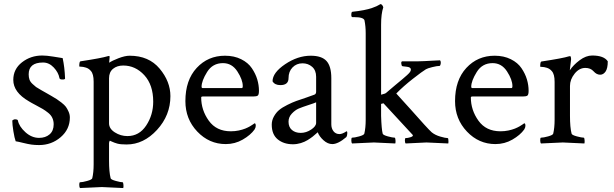

<svg xmlns="http://www.w3.org/2000/svg" viewBox="-20 -698 2998 938"><path d="M186.5 -426.8Q208 -426.8 240.7 -421.4Q273.4 -416 286.1 -414.1Q295.9 -369.1 297.9 -314.5Q297.9 -309.6 285.2 -309.6Q271.5 -309.6 270.5 -316.4Q265.6 -343.8 242.7 -368.2Q219.7 -392.6 190.4 -392.6Q120.1 -392.6 120.1 -335Q120.1 -320.3 124 -309.1Q127.9 -297.9 139.2 -287.6Q150.4 -277.3 156.2 -272.9Q162.1 -268.6 182.1 -257.3Q202.1 -246.1 207 -243.2Q210.9 -241.2 230 -230Q249 -218.8 256.8 -213.9Q264.6 -209 279.8 -197.3Q294.9 -185.5 301.8 -176.3Q308.6 -167 314.9 -152.8Q321.3 -138.7 321.3 -124Q321.3 -66.4 276.4 -27.8Q231.4 10.7 170.9 10.7Q150.4 10.7 133.3 8.3Q116.2 5.9 92.8 0Q69.3 -5.9 56.6 -7.8Q50.8 -23.4 45.4 -56.6Q40 -89.8 40 -109.4Q47.9 -115.2 51.8 -115.2Q66.4 -115.2 67.4 -109.4Q73.2 -80.1 104 -52.2Q134.8 -24.4 170.9 -24.4Q202.1 -24.4 222.2 -41.5Q242.2 -58.6 242.2 -90.8Q242.2 -107.4 235.8 -121.6Q229.5 -135.7 215.3 -147Q201.2 -158.2 189 -165.5Q176.8 -172.9 154.3 -184.6Q131.8 -196.3 121.1 -203.1Q44.9 -247.1 44.9 -307.6Q44.9 -360.4 87.4 -393.6Q129.9 -426.8 186.5 -426.8Z M613.3 -425.8Q707 -425.8 759.8 -362.8Q812.5 -299.8 812.5 -228.5Q812.5 -134.8 747.1 -63.5Q681.6 7.8 598.6 7.8Q584 7.8 572.8 6.8Q561.5 5.9 552.7 3.4Q543.9 1 539.1 -1Q534.2 -2.9 526.4 -6.3Q518.6 -9.8 516.6 -10.7Q512.7 -5.9 512.7 2V85.9Q512.7 142.6 520.5 172.9Q522.5 179.7 545.9 186Q569.3 192.4 579.1 192.4Q582 192.4 583 204.6Q584 216.8 582 220.7Q484.4 215.8 477.5 215.8Q471.7 215.8 371.1 220.7Q367.2 216.8 367.2 204.6Q367.2 192.4 371.1 192.4Q382.8 192.4 405.8 186Q428.7 179.7 430.7 172.9Q437.5 144.5 437.5 104.5V-298.8Q437.5 -336.9 423.8 -351.6Q414.1 -363.3 399.9 -367.7Q385.7 -372.1 376.5 -372.1Q367.2 -372.1 367.2 -374Q367.2 -397.5 373 -398.4Q476.6 -414.1 507.8 -423.8Q508.8 -423.8 510.7 -424.3Q512.7 -424.8 512.7 -424.8Q515.6 -424.8 515.6 -419.4Q515.6 -414.1 514.6 -406.2Q513.7 -398.4 513.7 -397.5V-391.6Q527.3 -401.4 559.1 -413.6Q590.8 -425.8 613.3 -425.8ZM582 -377.9Q551.8 -377.9 532.2 -361.8Q512.7 -345.7 512.7 -315.4V-95.7Q512.7 -69.3 541 -51.3Q569.3 -33.2 602.5 -33.2Q660.2 -33.2 694.3 -85Q728.5 -136.7 728.5 -201.2Q728.5 -283.2 685.1 -330.6Q641.6 -377.9 582 -377.9Z M1069.3 -389.6Q1018.6 -389.6 991.7 -346.2Q964.8 -302.7 964.8 -274.4Q964.8 -267.6 970.7 -267.6H1161.1Q1166 -267.6 1166 -277.3Q1166 -308.6 1139.6 -349.1Q1113.3 -389.6 1069.3 -389.6ZM1079.1 -425.8Q1124 -425.8 1158.2 -408.7Q1192.4 -391.6 1210.4 -364.7Q1228.5 -337.9 1236.8 -310.1Q1245.1 -282.2 1245.1 -254.9Q1245.1 -235.4 1239.3 -231Q1233.4 -226.6 1216.8 -226.6H970.7Q962.9 -226.6 962.9 -221.7Q962.9 -160.2 1000 -108.4Q1037.1 -56.6 1107.4 -56.6Q1127.9 -56.6 1146.5 -60.5Q1165 -64.5 1178.2 -69.8Q1191.4 -75.2 1200.7 -80.6Q1210 -85.9 1216.8 -90.8L1223.6 -95.7Q1229.5 -95.7 1229.5 -83Q1229.5 -75.2 1223.6 -65.4Q1204.1 -38.1 1166 -16.1Q1127.9 5.9 1083 5.9Q1002 5.9 943.8 -55.2Q885.7 -116.2 885.7 -204.1Q885.7 -306.6 940.9 -366.2Q996.1 -425.8 1079.1 -425.8Z M1524.4 -97.7V-198.2Q1516.6 -194.3 1486.3 -184.6Q1456.1 -174.8 1439 -167.5Q1421.9 -160.2 1405.8 -143.1Q1389.6 -126 1389.6 -103.5Q1389.6 -77.1 1406.2 -63Q1422.9 -48.8 1449.2 -48.8Q1475.6 -48.8 1500 -64.9Q1524.4 -81.1 1524.4 -97.7ZM1498 -425.8Q1551.8 -425.8 1575.2 -399.9Q1598.6 -374 1598.6 -316.4V-90.8Q1598.6 -70.3 1609.4 -56.6Q1620.1 -43 1638.7 -43Q1652.3 -43 1672.9 -56.6Q1676.8 -56.6 1676.8 -48.8Q1676.8 -36.1 1671.9 -28.3Q1631.8 5.9 1603.5 5.9Q1581.1 5.9 1560.5 -12.7Q1540 -31.2 1532.2 -51.8Q1531.2 -51.8 1524.9 -45.4Q1518.6 -39.1 1507.8 -30.8Q1497.1 -22.5 1482.9 -13.7Q1468.8 -4.9 1449.7 1Q1430.7 6.8 1411.1 6.8Q1366.2 6.8 1336.9 -17.1Q1307.6 -41 1307.6 -88.9Q1307.6 -110.4 1318.4 -129.4Q1329.1 -148.4 1343.8 -160.6Q1358.4 -172.9 1383.8 -185.5Q1409.2 -198.2 1427.2 -204.6Q1445.3 -210.9 1474.6 -220.7Q1503.9 -230.5 1515.6 -235.4Q1524.4 -238.3 1524.4 -250V-323.2Q1524.4 -354.5 1504.9 -371.6Q1485.4 -388.7 1458 -388.7Q1428.7 -388.7 1409.2 -368.7Q1389.6 -348.6 1389.6 -316.4Q1389.6 -282.2 1349.6 -282.2Q1322.3 -282.2 1311.5 -300.8Q1311.5 -342.8 1373 -384.3Q1434.6 -425.8 1498 -425.8Z M2060.5 -359.4Q2043.9 -349.6 1997.1 -313Q1950.2 -276.4 1916 -241.2Q1944.3 -210.9 1985.4 -164.6Q2026.4 -118.2 2052.7 -89.4Q2079.1 -60.5 2088.9 -51.8Q2105.5 -38.1 2130.9 -30.8Q2156.2 -23.4 2167 -23.4Q2170.9 -23.4 2170.9 -7.8Q2170.9 1 2169.9 2.9Q2072.3 -2 2063.5 -2Q2061.5 -2 1961.9 2.9Q1958 -1 1958 -12.2Q1958 -23.4 1961.9 -23.4Q1971.7 -23.4 1984.4 -27.3Q1997.1 -31.2 1997.1 -36.1Q1997.1 -38.1 1996.1 -39.1L1853.5 -193.4L1841.8 -190.4V-131.8Q1843.8 -67.4 1849.6 -44.9Q1851.6 -38.1 1875 -31.7Q1898.4 -25.4 1908.2 -25.4Q1911.1 -25.4 1912.1 -13.7Q1913.1 -2 1911.1 2.9Q1813.5 -2 1806.6 -2Q1800.8 -2 1700.2 2.9Q1696.3 -1 1696.3 -13.2Q1696.3 -25.4 1700.2 -25.4Q1711.9 -25.4 1734.9 -31.7Q1757.8 -38.1 1759.8 -44.9Q1766.6 -73.2 1766.6 -113.3V-536.1Q1766.6 -569.3 1760.7 -598.6Q1755.9 -614.3 1710.9 -614.3H1702.1Q1696.3 -614.3 1696.3 -625Q1696.3 -640.6 1702.1 -640.6Q1731.4 -643.6 1756.3 -648.4Q1781.2 -653.3 1795.4 -658.2Q1809.6 -663.1 1819.3 -667.5Q1829.1 -671.9 1833 -674.8L1837.9 -677.7H1839.8Q1843.8 -677.7 1847.7 -672.4Q1851.6 -667 1852.5 -662.1Q1841.8 -630.9 1841.8 -577.1V-235.4Q1862.3 -240.2 1866.2 -244.1Q1887.7 -262.7 1911.1 -282.2Q1934.6 -301.8 1946.3 -311.5Q1958 -321.3 1968.8 -331.1Q1979.5 -340.8 1983.4 -346.7Q1987.3 -352.5 1987.3 -358.4Q1987.3 -370.1 1965.8 -372.1Q1944.3 -374 1943.4 -376Q1936.5 -395.5 1944.3 -398.4H2021.5Q2036.1 -398.4 2052.2 -399.4Q2068.4 -400.4 2090.3 -401.4Q2112.3 -402.3 2128.9 -403.3Q2132.8 -401.4 2133.3 -394.5Q2133.8 -387.7 2131.8 -381.8Q2129.9 -376 2127.9 -376Q2115.2 -376 2091.8 -370.1Q2068.4 -364.3 2060.5 -359.4Z M2386.7 -389.6Q2335.9 -389.6 2309.1 -346.2Q2282.2 -302.7 2282.2 -274.4Q2282.2 -267.6 2288.1 -267.6H2478.5Q2483.4 -267.6 2483.4 -277.3Q2483.4 -308.6 2457 -349.1Q2430.7 -389.6 2386.7 -389.6ZM2396.5 -425.8Q2441.4 -425.8 2475.6 -408.7Q2509.8 -391.6 2527.8 -364.7Q2545.9 -337.9 2554.2 -310.1Q2562.5 -282.2 2562.5 -254.9Q2562.5 -235.4 2556.6 -231Q2550.8 -226.6 2534.2 -226.6H2288.1Q2280.3 -226.6 2280.3 -221.7Q2280.3 -160.2 2317.4 -108.4Q2354.5 -56.6 2424.8 -56.6Q2445.3 -56.6 2463.9 -60.5Q2482.4 -64.5 2495.6 -69.8Q2508.8 -75.2 2518.1 -80.6Q2527.3 -85.9 2534.2 -90.8L2541 -95.7Q2546.9 -95.7 2546.9 -83Q2546.9 -75.2 2541 -65.4Q2521.5 -38.1 2483.4 -16.1Q2445.3 5.9 2400.4 5.9Q2319.3 5.9 2261.2 -55.2Q2203.1 -116.2 2203.1 -204.1Q2203.1 -306.6 2258.3 -366.2Q2313.5 -425.8 2396.5 -425.8Z M2873 -426.8Q2930.7 -426.8 2949.2 -398.4Q2949.2 -364.3 2938.5 -348.6Q2927.7 -333 2912.1 -333Q2894.5 -333 2879.9 -349.6Q2865.2 -366.2 2839.8 -366.2Q2809.6 -366.2 2787.1 -337.9Q2764.6 -309.6 2764.6 -278.3V-131.8Q2764.6 -75.2 2772.5 -44.9Q2774.4 -38.1 2798.3 -31.7Q2822.3 -25.4 2832 -25.4Q2835 -25.4 2835.9 -13.7Q2836.9 -2 2835 2.9Q2737.3 -2 2729.5 -2Q2723.6 -2 2623 2.9Q2619.1 -1 2619.1 -13.2Q2619.1 -25.4 2623 -25.4Q2634.8 -25.4 2657.7 -31.7Q2680.7 -38.1 2682.6 -44.9Q2689.5 -73.2 2689.5 -113.3V-297.9Q2689.5 -335.9 2675.8 -350.6Q2666 -362.3 2651.9 -366.7Q2637.7 -371.1 2628.4 -371.1Q2619.1 -371.1 2619.1 -373Q2619.1 -396.5 2625 -397.5Q2728.5 -413.1 2759.8 -422.9Q2760.7 -422.9 2762.7 -423.3Q2764.6 -423.8 2764.6 -423.8Q2768.6 -423.8 2769.5 -415.5Q2770.5 -407.2 2769.5 -403.3L2763.7 -354.5Q2781.2 -380.9 2812 -403.8Q2842.8 -426.8 2873 -426.8Z"/></svg>

Font: Crimson Text
Style: Roman
Weight: 400
Version: Version 0.13